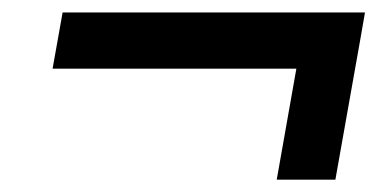

<svg xmlns="http://www.w3.org/2000/svg" viewBox="-20 -461 626 310"><path d="M64.9 -350.1 81.1 -440.9H569.3L562 -398.9L521.5 -170.9H426.8L458.5 -350.1Z"/></svg>

Font: Cascadia Mono PL
Style: Italic
Weight: 400
Italic angle: -10°
Monospace: yes
Designer: Aaron Bell
Foundry: Saja Typeworks
Version: Version 2404.023; ttfautohint (v1.8.4)